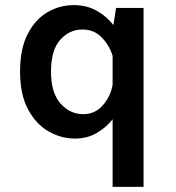

<svg xmlns="http://www.w3.org/2000/svg" viewBox="-20 -531 690 751"><path d="M273 11Q219 11 170 -17Q121 -45 89.8 -103Q58.5 -161 58.5 -251Q58.5 -341 88.5 -398.5Q118.5 -456 166.2 -483.5Q214 -511 268 -511Q320 -511 359.2 -488.5Q398.5 -466 423.5 -433L434 -500H541.5V200H420.5V-64.5Q395.5 -32.5 358.5 -10.8Q321.5 11 273 11ZM179.5 -251Q179.5 -168 216.5 -126.2Q253.5 -84.5 306 -84.5Q352 -84.5 382.5 -119.5Q413 -154.5 420.5 -200V-312.5Q408.5 -352.5 378.5 -384Q348.5 -415.5 302.5 -415.5Q251 -415.5 215.2 -375Q179.5 -334.5 179.5 -251Z"/></svg>

Font: Trispace Medium
Style: Regular
Weight: 500
Designer: Tyler Finck
Foundry: Etcetera Type Company
Version: Version 1.210; ttfautohint (v1.8.3)